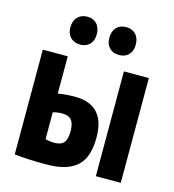

<svg xmlns="http://www.w3.org/2000/svg" viewBox="-106 -789 803 885"><g transform="rotate(15 295.5 -346.5)"><path d="M162 -105Q183 -99 205 -99Q237 -99 250.5 -115.5Q264 -132 264 -170Q264 -205 251 -222Q238 -239 206 -239Q183 -239 162 -233ZM162 -322Q182 -326 203 -327.5Q224 -329 241 -329Q282 -329 310 -317.5Q338 -306 355 -285Q372 -264 379.5 -235.5Q387 -207 387 -174Q387 -129 377 -95Q367 -61 344 -38.5Q321 -16 284 -4.5Q247 7 192 7Q144 7 107.5 5Q71 3 43 0V-500H162ZM430 -500H549V0H430ZM139 -632Q139 -664 156.5 -682Q174 -700 203 -700Q231 -700 248 -682Q265 -664 265 -632Q265 -602 248 -584.5Q231 -567 203 -567Q174 -567 156.5 -584.5Q139 -602 139 -632ZM325 -632Q325 -664 342 -682Q359 -700 388 -700Q417 -700 434 -682Q451 -664 451 -632Q451 -602 434 -584.5Q417 -567 388 -567Q359 -567 342 -584.5Q325 -602 325 -632Z"/></g></svg>

Font: PT Sans Narrow
Style: Bold
Weight: 700
Width: 3
Designer: A.Korolkova, O.Umpeleva, V.Yefimov
Foundry: ParaType Ltd
Version: Version 2.003W OFL